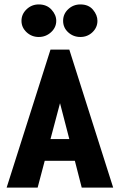

<svg xmlns="http://www.w3.org/2000/svg" viewBox="-20 -847 540 867"><path d="M349 0 318 -121H182L150 0H10L208 -623H293L491 0ZM251 -381 208 -219H293ZM155 -680Q123 -680 100 -701.5Q77 -723 77 -753Q77 -783 100 -805Q123 -827 155 -827Q191 -827 212.5 -803.5Q234 -780 234 -753Q234 -723 210.5 -701.5Q187 -680 155 -680ZM343 -680Q311 -680 288 -701Q265 -722 265 -753Q265 -784 288 -805.5Q311 -827 343 -827Q380 -827 400 -803Q420 -779 420 -753Q420 -723 397.5 -701.5Q375 -680 343 -680Z"/></svg>

Font: Inconsolata Black
Style: Regular
Weight: 900
Monospace: yes
Designer: Raph Levien, Cyreal, Brenton Simpson
Foundry: Raph Levien, Cyreal, Google
Version: Version 3.001; ttfautohint (v1.8.2.53-6de2)